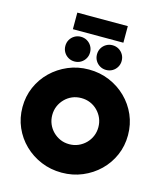

<svg xmlns="http://www.w3.org/2000/svg" viewBox="-138 -1058 1001 1173"><g transform="rotate(15 363.0 -471.5)"><path d="M363.2 13.2Q293.1 13.2 232.6 -12.2Q172.2 -37.5 126.4 -81.9Q80.6 -126.4 54.9 -185.4Q29.2 -244.4 29.2 -312.5Q29.2 -380.6 54.9 -439.6Q80.6 -498.6 126.4 -543.1Q172.2 -587.5 232.6 -613.2Q293.1 -638.9 363.2 -638.9Q432.6 -638.9 493.1 -613.5Q553.5 -588.2 599.3 -543.4Q645.1 -498.6 670.8 -439.6Q696.5 -380.6 696.5 -312.5Q696.5 -244.4 670.8 -185.4Q645.1 -126.4 599.3 -81.9Q553.5 -37.5 493.1 -12.2Q432.6 13.2 363.2 13.2ZM363.2 -166.7Q393.8 -166.7 420.1 -178.1Q446.5 -189.6 466.7 -209.7Q486.8 -229.9 497.9 -256.2Q509 -282.6 509 -312.5Q509 -343.1 497.9 -369.1Q486.8 -395.1 466.7 -415.6Q446.5 -436.1 420.1 -447.2Q393.8 -458.3 363.2 -458.3Q331.9 -458.3 305.9 -447.2Q279.9 -436.1 259.7 -415.6Q239.6 -395.1 228.5 -369.1Q217.4 -343.1 217.4 -312.5Q217.4 -282.6 228.5 -256.2Q239.6 -229.9 259.7 -209.7Q279.9 -189.6 305.9 -178.1Q331.9 -166.7 363.2 -166.7ZM203.5 -851.4V-956.2H522.9V-851.4ZM263.2 -663.2Q241.7 -663.2 224 -673.6Q206.2 -684 195.8 -701.7Q185.4 -719.4 185.4 -741Q185.4 -763.2 195.8 -780.9Q206.2 -798.6 224 -809Q241.7 -819.4 263.2 -819.4Q285.4 -819.4 303.1 -809Q320.8 -798.6 331.2 -780.9Q341.7 -763.2 341.7 -741Q341.7 -719.4 331.2 -701.7Q320.8 -684 303.1 -673.6Q285.4 -663.2 263.2 -663.2ZM463.2 -663.2Q441.7 -663.2 424 -673.6Q406.2 -684 395.8 -701.7Q385.4 -719.4 385.4 -741Q385.4 -763.2 395.8 -780.9Q406.2 -798.6 424 -809Q441.7 -819.4 463.2 -819.4Q485.4 -819.4 503.1 -809Q520.8 -798.6 531.2 -780.9Q541.7 -763.2 541.7 -741Q541.7 -719.4 531.2 -701.7Q520.8 -684 503.1 -673.6Q485.4 -663.2 463.2 -663.2Z"/></g></svg>

Font: Afacad Flux Black
Style: Regular
Weight: 900
Designer: Kristian Moeller
Foundry: Dicotype
Version: Version 1.100